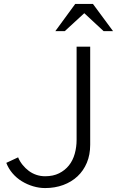

<svg xmlns="http://www.w3.org/2000/svg" viewBox="-20 -947 594 975"><path d="M209 8Q179 8 148.5 -1Q118 -10 91 -26.5Q64 -43 43.5 -67Q23 -91 12 -120L72 -148Q80 -128 94.5 -110Q109 -92 126.5 -79Q144 -66 165 -59Q186 -52 209 -52Q250 -52 280 -67Q310 -82 330 -107Q350 -132 359.5 -166Q369 -200 369 -237V-710H438V-212Q438 -161 421 -120.5Q404 -80 373.5 -51.5Q343 -23 301 -7.5Q259 8 209 8ZM362 -927H452L554 -789H506L408 -880L309 -789H261Z"/></svg>

Font: Rising Sun Light
Style: Regular
Weight: 300
Designer: Matt McInerney, Pablo Impallari, Rodrigo Fuenzalida (Raleway font), Stephen Hutchings (Greek), Cristiano Sobral (main ch
Foundry: The Rising Sun Project Authors
Version: Version 4.327; ttfautohint (v1.8.4.7-5d5b-dirty)